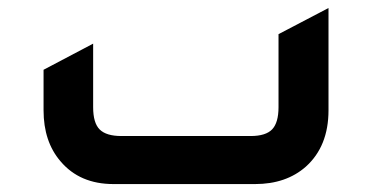

<svg xmlns="http://www.w3.org/2000/svg" viewBox="-20 -464 938 484"><path d="M266.1 0Q181.2 0 132.8 -57.1Q89.8 -106.9 89.8 -186V-288.1L214.8 -354V-193.8Q214.8 -153.8 231.4 -137.5Q248 -121.1 286.1 -121.1H611.8Q649.9 -121.1 666 -137.9Q682.1 -154.8 682.1 -193.8V-377.9L808.1 -443.8V-186Q808.1 -95.2 751 -43.9Q701.2 0 623 0Z"/></svg>

Font: Tajawal
Style: Bold
Weight: 700
Designer: Boutros Fonts
Foundry: Created by Boutros International 2017
Version: Version 1.700